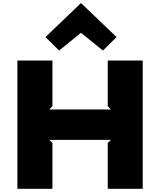

<svg xmlns="http://www.w3.org/2000/svg" viewBox="-20 -1192 1011 1212"><path d="M880.9 -810.1V0H660.2V-289.1L680.2 -309.1H291L311 -289.1V0H89.8V-810.1H311V-521L291 -501H680.2L660.2 -521V-810.1ZM492.2 -1171.9 715.8 -958 629.9 -873 491.2 -984.9 353 -873 267.1 -958 490.2 -1171.9Z"/></svg>

Font: Sinkin Sans 900 X Black
Style: Regular
Weight: 950
Designer: Keith Bates
Foundry: K-Type
Version: Sinkin Sans (version 1.0)  by Keith Bates   •   © 2014   www